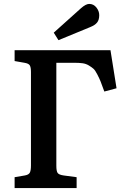

<svg xmlns="http://www.w3.org/2000/svg" viewBox="-20 -955 630 975"><path d="M276.9 -751 252.9 -789.1 391.1 -913.1Q416 -935.1 433.1 -935.1Q455.1 -935.1 469.5 -917Q483.9 -898.9 483.9 -877.9Q483.9 -854 473.1 -840.6Q462.4 -827.1 437 -816.9ZM54.2 0V-55.2L106 -64Q126 -67.4 131.6 -78.6Q137.2 -89.8 137.2 -115.2V-588.9Q137.2 -613.3 131.3 -623Q125.5 -632.8 104 -636.2L54.2 -645V-700.2H541L571.8 -506.8L509.8 -490.2Q497.1 -525.4 491 -540.8Q484.9 -556.2 474.1 -577.1Q463.4 -598.1 454.8 -605.7Q446.3 -613.3 431.6 -622.3Q417 -631.3 399.4 -633.8Q381.8 -636.2 356.9 -636.2H266.1V-113.8Q266.1 -85.9 272.7 -76.7Q279.3 -67.4 303.2 -64L369.1 -55.2V0Z"/></svg>

Font: Literata Book SemiBold
Style: Regular
Weight: 600
Designer: Latin by Veronika Burian and Jose Scaglione. Greek by Irene Vlachou. Cyrillic by Vera Evstafieva
Foundry: TypeTogether
Version: Version 2.003;PS 002.003;hotconv 1.0.88;makeotf.lib2.5.64775